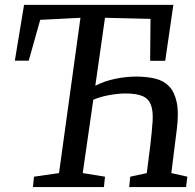

<svg xmlns="http://www.w3.org/2000/svg" viewBox="-20 -763 797 783"><path d="M118.7 -42.5 220.7 -57.1 308.1 -690.4 144 -682.1 97.2 -515.6H40.5L78.1 -743.2H687L653.8 -515.1H592.3L593.8 -686L408.2 -690.4L368.7 -413.6Q406.7 -432.6 450.4 -441.7Q494.1 -450.7 535.2 -450.7Q578.1 -450.7 612.8 -442.4Q647.5 -434.1 669.7 -410.9Q691.9 -387.7 700.7 -345.9Q709.5 -304.2 701.2 -237.3L678.7 -57.1L744.1 -42.5L738.8 0H506.8L511.2 -42.5L578.6 -57.1L592.3 -165Q599.6 -226.1 602.3 -267.6Q605 -309.1 595.7 -334.5Q586.4 -359.9 562 -370.8Q537.6 -381.8 490.7 -381.8Q474.1 -381.8 455.6 -379.6Q437 -377.4 419.4 -374Q401.9 -370.6 386.2 -365.7Q370.6 -360.8 360.4 -356L317.4 -57.1L408.2 -42.5L403.8 0H114.3Z"/></svg>

Font: Merriweather
Style: Italic
Weight: 400
Italic angle: -7°
Designer: Eben Sorkin ( eben@eyebytes.com )
Foundry: Eben Sorkin ( eben@eyebytes.com )
Version: Version 1.005; ttfautohint (v0.97) -l 13 -r 13 -G 200 -x 24 